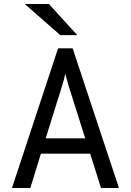

<svg xmlns="http://www.w3.org/2000/svg" viewBox="-20 -942 656 962"><path d="M432 -172H185L132 0H40L271 -700H344L576 0H486ZM407 -249 326 -505Q314 -544 307 -573Q303 -549 289 -505L209 -249ZM104 -922H225L367 -766H282Z"/></svg>

Font: Overpass Mono
Style: Regular
Weight: 400
Monospace: yes
Designer: Delve Withrington, Dave Bailey
Foundry: Delve Fonts
Version: Version 1.000;DELV;Overpass